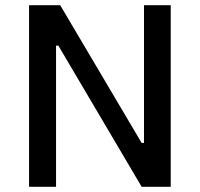

<svg xmlns="http://www.w3.org/2000/svg" viewBox="-20 -720 770 740"><path d="M92 0H196V-544H205L526 0H638V-700H535V-169H526L212 -700H92Z"/></svg>

Font: Fixel Display Medium
Style: Regular
Weight: 500
Designer: AlfaBravo + MacPaw
Foundry: Kyrylo Tkachov, Marchela Mozhyna, Serhii Makarenko, Maria Weinstein, Zakhar Kryvoshyya
Version: Version 1.211